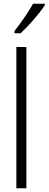

<svg xmlns="http://www.w3.org/2000/svg" viewBox="-20 -1013 261 1033"><path d="M221 -993H158C130 -944 99 -899 58 -846V-834H91C131 -871 192 -939 221 -985ZM122 0V-760H68V0Z"/></svg>

Font: Noto Sans UI Condensed Light
Style: Regular
Weight: 300
Width: 3
Designer: Monotype Design Team
Foundry: Monotype Imaging Inc.
Version: Version 1.901